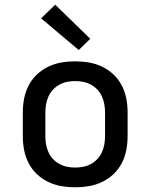

<svg xmlns="http://www.w3.org/2000/svg" viewBox="-20 -789 640 817"><path d="M300 8Q270 8 241 3Q212 -2 185 -15Q158 -28 136.5 -48.5Q115 -69 101.5 -95.5Q88 -122 82.5 -151Q77 -180 77 -210V-310Q77 -340 82.5 -369Q88 -398 101.5 -424.5Q115 -451 136.5 -471.5Q158 -492 185 -505Q212 -518 241 -523Q270 -528 300 -528Q330 -528 359 -523Q388 -518 415 -505Q442 -492 463.5 -471.5Q485 -451 498.5 -424.5Q512 -398 517.5 -369Q523 -340 523 -310V-210Q523 -180 517.5 -151Q512 -122 498.5 -95.5Q485 -69 463.5 -48.5Q442 -28 415 -15Q388 -2 359 3Q330 8 300 8ZM300 -76Q318 -76 335 -79.5Q352 -83 367.5 -91.5Q383 -100 395 -113Q407 -126 414 -142Q421 -158 424 -175Q427 -192 427 -210V-310Q427 -328 424 -345Q421 -362 414 -378Q407 -394 395 -407Q383 -420 367.5 -428.5Q352 -437 335 -440.5Q318 -444 300 -444Q282 -444 265 -440.5Q248 -437 232.5 -428.5Q217 -420 205 -407Q193 -394 186 -378Q179 -362 176 -345Q173 -328 173 -310V-210Q173 -192 176 -175Q179 -158 186 -142Q193 -126 205 -113Q217 -100 232.5 -91.5Q248 -83 265 -79.5Q282 -76 300 -76ZM315 -576 155 -711 215 -769 364 -624Z"/></svg>

Font: Iosevka SS04 Medium Extended
Style: Regular
Weight: 500
Width: 7
Monospace: yes
Designer: Belleve Invis
Foundry: Belleve Invis
Version: Version 19.0.0; ttfautohint (v1.8.4)